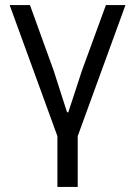

<svg xmlns="http://www.w3.org/2000/svg" viewBox="-20 -536 532 756"><path d="M206 0V200H286V0L474 -516H397L303 -259L249 -94H244L191 -259L98 -516H18Z"/></svg>

Font: Braiins Sans
Style: Regular
Weight: 400
Designer: Mike Abbink, Paul van der Laan, Pieter van Rosmalen, Jiri Chlebus, Lubos Buracinsky
Foundry: Bold Monday, Sudetype
Version: Version 1.000;hotconv 1.0.109;makeotfexe 2.5.65596